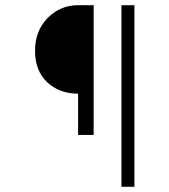

<svg xmlns="http://www.w3.org/2000/svg" viewBox="-20 -720 651 740"><path d="M281 -700H341V-200H281V-359Q209 -359 162 -403Q115 -447 115 -524Q115 -601 163.5 -650.5Q212 -700 281 -700ZM498 -700V0H448V-700Z"/></svg>

Font: Antic Slab
Style: Regular
Weight: 400
Designer: Santiago Orozco
Foundry: Santiago Orozco
Version: Version 001.001